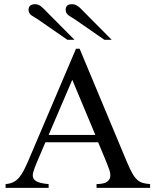

<svg xmlns="http://www.w3.org/2000/svg" viewBox="-20 -915 759 935"><path d="M450.2 0V-18.6Q484.9 -19 499.5 -28.6Q514.2 -38.1 516.6 -53.2Q519 -68.4 512.5 -87.6Q505.9 -106.9 497.6 -127L458 -222.2H201.2L156.2 -116.7Q147 -94.2 142.1 -77.1Q137.2 -60.1 142.3 -47.9Q147.5 -35.6 164.8 -28.6Q182.1 -21.5 216.8 -18.6V0H7.3V-18.6Q28.3 -20 43.9 -27.6Q59.6 -35.2 72 -49.3Q84.5 -63.5 95.2 -84.2Q106 -105 117.7 -131.8L350.1 -677.7H367.7L597.7 -127Q612.3 -92.3 624 -71.5Q635.7 -50.8 648.2 -39.6Q660.6 -28.3 675.5 -24.2Q690.4 -20 710.9 -18.6V0ZM332 -526.4 216.8 -257.8H444.3ZM308.1 -721.2 163.6 -821.3Q156.2 -826.2 148.2 -830.6Q140.1 -835 133.8 -839.8Q127.4 -844.7 123.3 -851.1Q119.1 -857.4 119.1 -867.2Q119.1 -880.4 126.7 -887.5Q134.3 -894.5 151.4 -894.5Q167 -894.5 180.2 -883.5Q193.4 -872.6 204.1 -860.8L342.8 -721.2ZM488.3 -721.2 343.8 -821.3Q336.4 -826.2 328.6 -830.6Q320.8 -835 314.5 -839.8Q308.1 -844.7 304 -851.1Q299.8 -857.4 299.8 -867.2Q299.8 -880.4 307.1 -887.5Q314.5 -894.5 331.5 -894.5Q340.3 -894.5 347.4 -891.4Q354.5 -888.2 361.1 -883.5Q367.7 -878.9 373.5 -872.8Q379.4 -866.7 385.3 -860.8L523.9 -721.2Z"/></svg>

Font: Doulos SIL Compact
Style: Regular
Weight: 400
Designer: Walt Agee, Victor Gaultney, Peter Martin, Debbi Hosken
Foundry: SIL International
Version: Version 4.110; 2011; Maintenance release ; LnSpcTght